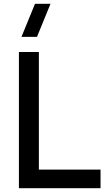

<svg xmlns="http://www.w3.org/2000/svg" viewBox="-20 -995 566 1015"><path d="M247 -975H165L93.5 -800H175.5ZM511.5 0V-98.5H185.5V-720H80V0Z"/></svg>

Font: Vela Sans SemBd
Style: Regular
Weight: 600
Designer: Principal design: Mikhail Sharanda - project Manrope.
Design modification: Ravid Balaliev
Foundry: Mikhail Sharanda
Version: Version 1.001